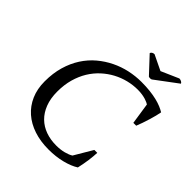

<svg xmlns="http://www.w3.org/2000/svg" viewBox="-231 -998 1158 1158"><g transform="rotate(45 348.0 -419.5)"><path d="M571.3 -182.1H596.2Q595.7 -168.9 594.2 -151.6Q592.8 -134.3 590.1 -115.2Q587.4 -96.2 583.7 -76.2Q580.1 -56.2 575.7 -37.1Q541.5 -15.1 488.5 -1.7Q435.5 11.7 373.5 11.7Q304.7 11.7 248.3 -7.1Q191.9 -25.9 151.6 -61.3Q111.3 -96.7 89.1 -147.5Q66.9 -198.2 66.9 -262.7Q66.9 -332.5 83.7 -390.1Q100.6 -447.8 130.1 -493.4Q159.7 -539.1 199.7 -572.8Q239.7 -606.4 285.9 -628.9Q332 -651.4 382.3 -662.4Q432.6 -673.3 482.4 -673.3Q522 -673.3 554.7 -669.7Q587.4 -666 613.8 -659.7Q640.1 -653.3 660.6 -644.8Q681.2 -636.2 695.8 -627Q693.4 -612.3 688 -591.6Q682.6 -570.8 675.8 -548.3Q668.9 -525.9 661.4 -503.7Q653.8 -481.4 646.5 -463.9H622.1L601.6 -600.1Q597.2 -603 588.6 -607.2Q580.1 -611.3 567.4 -615.2Q554.7 -619.1 537.6 -621.8Q520.5 -624.5 499.5 -624.5Q459.5 -624.5 418.9 -614.5Q378.4 -604.5 341.3 -584.7Q304.2 -564.9 271.7 -535.4Q239.3 -505.9 215.3 -466.8Q191.4 -427.7 177.7 -379.2Q164.1 -330.6 164.1 -272.9Q164.1 -214.4 181.2 -170.2Q198.2 -126 228.3 -96.7Q258.3 -67.4 299.6 -52.7Q340.8 -38.1 389.2 -38.1Q425.8 -38.1 455.3 -45.9Q484.9 -53.7 502 -64.9ZM629.4 -849.6Q633.8 -849.6 638.4 -848.4Q643.1 -847.2 647.2 -845Q651.4 -842.8 654.3 -839.8Q657.2 -836.9 658.2 -834L515.6 -727.5Q510.3 -725.1 503.2 -725.1Q496.1 -725.1 491.2 -727.5L394.5 -831.1Q396 -837.9 403.1 -842.5Q410.2 -847.2 419.9 -847.2L517.1 -800.3Z"/></g></svg>

Font: PT Astra Serif
Style: Italic
Weight: 400
Italic angle: -16°
Designer: A.Korolkova, I. Chaeva
Foundry: ParaType Ltd
Version: Version 1.001